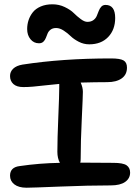

<svg xmlns="http://www.w3.org/2000/svg" viewBox="-20 -918 648 897"><path d="M162.1 -715.8Q137.7 -715.8 122.3 -734.9Q106.9 -753.9 106.9 -782.2Q106.9 -804.2 113.5 -824Q120.1 -843.8 133.3 -860.6Q146.5 -877.4 170.2 -887.7Q193.8 -897.9 225.1 -897.9Q255.9 -897.9 282.7 -885Q309.6 -872.1 324.7 -856.9Q339.8 -841.8 357.2 -828.9Q374.5 -815.9 388.2 -815.9Q405.3 -815.9 416.3 -824Q427.2 -832 432.1 -843.8Q437 -855.5 441.4 -867.2Q445.8 -878.9 453.4 -887Q460.9 -895 473.1 -895Q518.1 -895 518.1 -834Q518.1 -779.3 485.4 -745.1Q452.6 -710.9 397 -710.9Q371.1 -710.9 347.9 -722.9Q324.7 -734.9 310.3 -749Q295.9 -763.2 277.6 -775.1Q259.3 -787.1 242.2 -787.1Q226.6 -787.1 216.8 -779.8Q207 -772.5 202.6 -762Q198.2 -751.5 194.3 -741Q190.4 -730.5 182.6 -723.1Q174.8 -715.8 162.1 -715.8ZM104 -41Q67.4 -41 47.1 -56.6Q26.9 -72.3 26.9 -97.2Q26.9 -136.7 71.8 -142.1Q165 -155.8 259.8 -157.2Q248 -178.7 248 -209Q248 -268.1 252.4 -370.8Q256.8 -473.6 256.8 -509.8V-525.9Q227.5 -523.4 192.1 -519.3Q156.7 -515.1 133.8 -513.2Q110.8 -511.2 88.9 -511.2Q58.1 -511.2 42.5 -525.4Q26.9 -539.6 26.9 -563Q26.9 -583 41.7 -597.2Q56.6 -611.3 85 -616.2Q272 -645 499 -645Q541 -645 557.1 -635.7Q573.2 -626.5 573.2 -602.1Q573.2 -569.3 548.6 -551.8Q523.9 -534.2 481 -534.2Q427.2 -534.2 356.9 -532.2Q367.2 -509.3 367.2 -488.8Q367.2 -469.2 362.1 -363Q356.9 -256.8 356.9 -176.8Q356.9 -163.1 355 -158.2Q377.9 -158.2 429.2 -157.7Q480.5 -157.2 509.8 -157.2Q554.7 -157.2 571.3 -145.8Q587.9 -134.3 587.9 -111.8Q587.9 -84.5 564.7 -68.1Q541.5 -51.8 497.1 -51.8Q394 -51.8 261.2 -46.4Q128.4 -41 104 -41Z"/></svg>

Font: Shantell Sans Irregular
Style: Regular
Weight: 500
Designer: Stephen Nixon, Anya Danilova, Shantell Martin
Foundry: Arrow Type
Version: Version 1.006;[9816181b4]